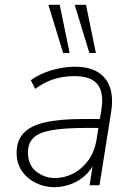

<svg xmlns="http://www.w3.org/2000/svg" viewBox="-20 -769 554 797"><path d="M205 8Q165 8 129 -9.5Q93 -27 71 -59Q49 -91 49 -134Q49 -185 77.5 -216Q106 -247 167 -261Q228 -275 324 -275H405L399 -238H340Q247 -238 194 -228.5Q141 -219 118.5 -196.5Q96 -174 96 -136Q96 -84 130.5 -57Q165 -30 208 -30Q248 -30 284.5 -49Q321 -68 347 -104Q373 -140 381 -191L401 -315Q412 -383 385.5 -418Q359 -453 289 -453Q243 -453 203.5 -440.5Q164 -428 126 -400L108 -436Q131 -453 161 -465.5Q191 -478 224.5 -485Q258 -492 291 -492Q350 -492 386.5 -469.5Q423 -447 437 -404.5Q451 -362 441 -302L393 0H352L370 -116H380Q367 -74 339.5 -46.5Q312 -19 276.5 -5.5Q241 8 205 8ZM351 -549 290 -749H337L378 -549ZM242 -549 181 -749H228L269 -549Z"/></svg>

Font: Nunito Sans 12pt ExtraLight
Style: Italic
Weight: 200
Italic angle: -9°
Designer: Vernon Adams
Foundry: Vernon Adams
Version: Version 3.101;gftools[0.9.27]